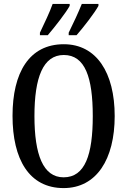

<svg xmlns="http://www.w3.org/2000/svg" viewBox="-20 -951 651 981"><path d="M331 -784V-771H371C408 -813 464 -886 483 -921V-931H398C380 -886 356 -835 331 -784ZM184 -784V-771H224C260 -813 317 -886 336 -921V-931H249C233 -886 208 -835 184 -784ZM305 10C473 10 566 -137 566 -358C566 -580 473 -725 306 -725C129 -725 44 -580 44 -359C44 -137 129 10 305 10ZM305 -45C200 -45 156 -161 156 -358C156 -555 200 -670 306 -670C415 -670 454 -555 454 -358C454 -161 415 -45 305 -45Z"/></svg>

Font: Noto Serif Armenian ExtraCondensed Medium
Style: Regular
Weight: 500
Width: 2
Designer: Monotype Design Team
Foundry: Monotype Imaging Inc.
Version: Version 2.008